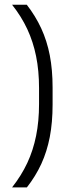

<svg xmlns="http://www.w3.org/2000/svg" viewBox="-20 -696 324 836"><path d="M150 -312.5Q150 -388 137.2 -451Q124.5 -514 98.8 -569.2Q73 -624.5 32.5 -675.5H96.5Q134.5 -626.5 159.5 -572.5Q184.5 -518.5 196.8 -455.2Q209 -392 209 -314.5V-241Q209 -163 196.8 -99.5Q184.5 -36 159.8 17.8Q135 71.5 97 120H32.5Q73 68.5 98.8 13.5Q124.5 -41.5 137.2 -104.8Q150 -168 150 -243Z"/></svg>

Font: Anek Gurmukhi Light
Style: Regular
Weight: 300
Designer: Sarang Kulkarni (Gurmukhi), Yesha Goshar (Latin)
Foundry: Ek Type
Version: Version 1.003